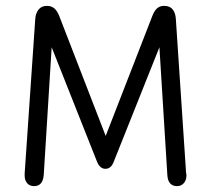

<svg xmlns="http://www.w3.org/2000/svg" viewBox="-20 -625 719 654"><path d="M156 -464 311 -73Q321 -50 339 -50Q358 -50 367 -73L523 -464L550 -29Q551 -10 559.5 -0.5Q568 9 583 9Q597 9 606 -1Q615 -11 615 -27Q615 -29 615 -31Q615 -33 614 -34L579 -560Q578 -580 568.5 -592.5Q559 -605 539 -605Q525 -605 515.5 -597Q506 -589 499 -571L340 -162L182 -570Q175 -588 165 -596.5Q155 -605 140 -605Q121 -605 111 -592Q101 -579 100 -559L64 -34Q64 -33 64 -31Q64 -29 64 -27Q64 -11 72.5 -1Q81 9 96 9Q126 9 129 -29Z"/></svg>

Font: Beiruti
Style: Regular
Weight: 400
Version: Version 1.00